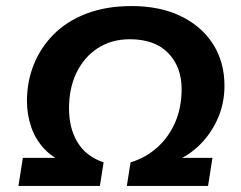

<svg xmlns="http://www.w3.org/2000/svg" viewBox="-20 -614 796 634"><path d="M40.9 0 55.4 -92.6H219.3L206.6 -72.5Q158.9 -88.5 128.3 -120.3Q97.7 -152.1 83.3 -193.8Q69 -235.5 69 -280.7Q69 -343.8 91.2 -400Q113.4 -456.2 156.7 -500Q200 -543.8 265 -568.9Q330 -594 414.6 -594Q508 -594 576.9 -560.8Q645.8 -527.5 683.5 -468.3Q721.2 -409 721.2 -331Q721.2 -269.5 696.5 -216.9Q671.8 -164.3 631 -127.6Q590.2 -90.8 540.4 -76.1L505.9 -92.6H681.5L667 0H398.8L411.1 -77.8Q460.9 -93 498.8 -126.7Q536.7 -160.4 558.2 -209.5Q579.7 -258.6 579.7 -319.9Q579.7 -392.9 535.5 -438.7Q491.3 -484.4 408.6 -484.4Q348 -484.4 302.8 -455Q257.7 -425.6 232.8 -374.3Q207.9 -323 207.9 -256.7Q207.9 -190.3 236 -144Q264 -97.7 322.1 -77.8L309.8 0Z"/></svg>

Font: Rokkitt SemiBold
Style: Italic
Weight: 600
Italic angle: -9°
Designer: Vernon Adams
Foundry: Vernon Adams
Version: Version 3.103